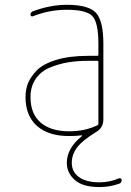

<svg xmlns="http://www.w3.org/2000/svg" viewBox="-20 -550 540 790"><path d="M384.8 -41V-294.9Q384.8 -299.8 379.9 -299.8H344.7Q298.8 -299.8 260.3 -293.5Q221.7 -287.1 185.1 -272Q148.4 -256.8 127 -225.6Q105.5 -194.3 105.5 -150.4Q105.5 -82 147 -45.9Q188.5 -9.8 264.6 -9.8Q329.1 -9.8 379.9 -34.2Q384.8 -36.1 384.8 -41ZM379.9 -320.3Q384.8 -320.3 384.8 -325.2V-370.1Q384.8 -457 360.4 -483.4Q335.9 -509.8 254.9 -509.8Q183.6 -509.8 116.2 -483.4Q112.3 -481.4 108.9 -483.4Q105.5 -485.4 105.5 -489.3Q105.5 -500 116.2 -503.9Q188.5 -530.3 254.9 -530.3Q343.8 -530.3 374.5 -497.6Q405.3 -464.8 405.3 -370.1V-58.6Q405.3 -23.4 374 -5.9Q318.4 28.3 296.9 57.1Q275.4 85.9 275.4 120.1Q275.4 157.2 305.2 178.7Q335 200.2 389.6 200.2Q431.6 200.2 469.7 183.6Q473.6 182.6 477.1 184.6Q480.5 186.5 480.5 191.4Q480.5 203.1 469.7 206.1Q430.7 219.7 389.6 219.7Q320.3 219.7 287.6 190.4Q254.9 161.1 254.9 120.1Q254.9 59.6 317.4 9.8Q318.4 8.8 317.9 7.8Q317.4 6.8 316.4 6.8Q293.9 9.8 264.6 9.8Q178.7 9.8 131.8 -32.2Q85 -74.2 85 -150.4Q85 -179.7 94.2 -205.1Q103.5 -230.5 129.4 -258.3Q155.3 -286.1 210 -303.2Q264.6 -320.3 344.7 -320.3Z"/></svg>

Font: Rounded Mgen+ 1mn thin
Style: Regular
Weight: 100
Designer: [Source Han Sans]
Ryoko NISHIZUKA  (kana & ideographs); Paul D. Hunt (Latin, Greek & Cyrillic); Wenlong ZHANG  (bopomofo
Version: Version 1.059.20150602